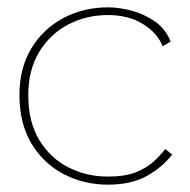

<svg xmlns="http://www.w3.org/2000/svg" viewBox="-20 -497 517 523"><path d="M274 6Q209 6 154 -22.5Q99 -51 66 -105.5Q33 -160 33 -238Q33 -312 65.5 -365.5Q98 -419 153 -448Q208 -477 274 -477Q303 -477 336.5 -468.5Q370 -460 400 -440Q430 -420 445 -384L423 -371Q409 -407 369.5 -431.5Q330 -456 274 -456Q215 -456 165.5 -430Q116 -404 86.5 -355Q57 -306 57 -238Q57 -165 87 -115.5Q117 -66 166.5 -41Q216 -16 274 -16Q321 -16 350.5 -28Q380 -40 398.5 -57Q417 -74 430 -91L449 -76Q423 -42 380.5 -18Q338 6 274 6Z"/></svg>

Font: Lil Grotesk Thin
Style: Regular
Weight: 100
Designer: Bastien Sozeau
Foundry: NBR — Bastien Sozeau
Version: Version 3.003; ttfautohint (v1.8.4.7-5d5b);gftools[0.9.33]